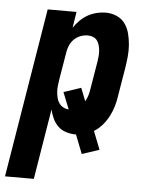

<svg xmlns="http://www.w3.org/2000/svg" viewBox="-87 -572 640 830"><g transform="rotate(5 233.0 -156.5)"><path d="M-34 215 87 -520H212L201 -450Q212 -467 227.5 -482.5Q243 -498 261 -508Q279 -518 299 -523Q319 -528 338 -528Q364 -528 386.5 -518Q409 -508 422.5 -489Q436 -470 442 -446.5Q448 -423 450 -398Q452 -373 449.5 -347.5Q447 -322 443 -297L423 -177Q420 -154 413.5 -131Q407 -108 396 -86.5Q385 -65 369 -46Q353 -27 332 -14L363 65L288 90L256 8Q256 8 255.5 8Q255 8 254 8Q233 8 212.5 1.5Q192 -5 177.5 -19Q163 -33 154.5 -51.5Q146 -70 141 -90L91 215ZM215 -97 186 -170 261 -195 283 -139Q291 -152 295 -166Q299 -180 301 -194L321 -314Q323 -326 324 -338Q325 -350 324 -362Q323 -374 320 -385Q317 -396 310.5 -405Q304 -414 293 -418.5Q282 -423 270 -423Q254 -423 238 -417Q222 -411 210 -399Q198 -387 191.5 -371.5Q185 -356 183 -341L163 -221Q161 -207 159.5 -194Q158 -181 159 -168Q160 -155 163 -142.5Q166 -130 173 -120Q180 -110 191 -104Q202 -98 215 -97Z"/></g></svg>

Font: Iosevka SS04 Extrabold
Style: Italic
Weight: 800
Italic angle: -9°
Monospace: yes
Designer: Belleve Invis
Foundry: Belleve Invis
Version: Version 19.0.0; ttfautohint (v1.8.4)